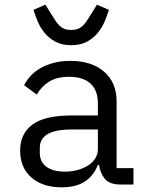

<svg xmlns="http://www.w3.org/2000/svg" viewBox="-20 -788 640 820"><path d="M495 0Q448 0 428 -24Q408 -48 403 -84H398Q381 -39 343.5 -13.5Q306 12 243 12Q162 12 114 -30Q66 -72 66 -145Q66 -217 118.5 -256Q171 -295 288 -295H398V-346Q398 -403 366 -431.5Q334 -460 275 -460Q223 -460 190 -439.5Q157 -419 137 -384L83 -424Q93 -444 110 -463Q127 -482 152 -496.5Q177 -511 209 -519.5Q241 -528 280 -528Q371 -528 424.5 -482Q478 -436 478 -354V-70H550V0ZM398 -150V-235H288Q216 -235 183 -215Q150 -195 150 -157V-136Q150 -96 178.5 -75.5Q207 -55 257 -55Q288 -55 313.5 -62.5Q339 -70 358 -82.5Q377 -95 387.5 -112.5Q398 -130 398 -150ZM123 -746 174 -768 195 -734Q207 -715 216 -701Q225 -687 234.5 -678Q244 -669 255.5 -664.5Q267 -660 284 -660Q300 -660 312 -664.5Q324 -669 333.5 -678Q343 -687 352 -701Q361 -715 373 -734L394 -768L445 -746Q438 -723 427 -696.5Q416 -670 397.5 -647.5Q379 -625 351.5 -610Q324 -595 284 -595Q244 -595 216.5 -610Q189 -625 170.5 -647.5Q152 -670 141 -696.5Q130 -723 123 -746Z"/></svg>

Font: IBM Plaex Mono
Style: Regular
Weight: 400
Designer: Mike Abbink, Paul van der Laan, Pieter van Rosmalen
Foundry: Bold Monday
Version: Version 2.003